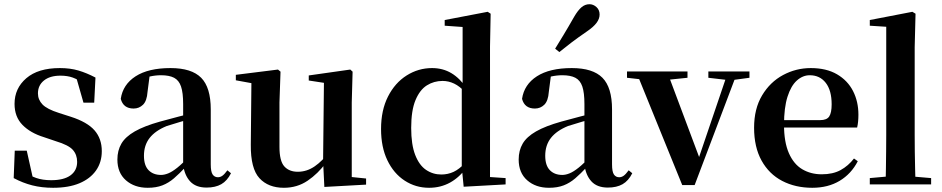

<svg xmlns="http://www.w3.org/2000/svg" viewBox="-20 -875 4468 911"><path d="M232 16Q178 16 133 4.5Q88 -7 45 -30L50 -160H107L138 -21L90 -26V-62Q122 -41 152 -30.5Q182 -20 223 -20Q283 -20 314.5 -43Q346 -66 346 -107Q346 -141 325.5 -164Q305 -187 245 -205L189 -224Q124 -244 86.5 -282.5Q49 -321 49 -382Q49 -456 105 -504Q161 -552 264 -552Q313 -552 352 -540.5Q391 -529 433 -507L427 -388H376L338 -521L380 -508V-477Q350 -498 325 -507Q300 -516 267 -516Q217 -516 188.5 -493Q160 -470 160 -432Q160 -402 181.5 -379.5Q203 -357 260 -339L316 -321Q394 -296 428.5 -256.5Q463 -217 463 -158Q463 -105 435.5 -66Q408 -27 357 -5.5Q306 16 232 16Z M681 16Q618 16 577.5 -19.5Q537 -55 537 -118Q537 -161 556 -193.5Q575 -226 619.5 -251.5Q664 -277 739 -298Q779 -309 828.5 -322Q878 -335 918 -344V-319Q878 -309 838 -297.5Q798 -286 771 -277Q717 -255 690 -220.5Q663 -186 663 -136Q663 -90 685 -67.5Q707 -45 744 -45Q760 -45 778.5 -52.5Q797 -60 821.5 -79.5Q846 -99 879 -135L895 -82H860Q831 -51 805.5 -29Q780 -7 750.5 4.5Q721 16 681 16ZM960 15Q909 15 882 -14.5Q855 -44 849 -94V-97V-381Q849 -435 839 -464.5Q829 -494 806 -506Q783 -518 744 -518Q718 -518 691 -512Q664 -506 628 -491L690 -516L680 -439Q677 -396 658.5 -378Q640 -360 614 -360Q565 -360 553 -406Q563 -474 623.5 -513Q684 -552 789 -552Q889 -552 934.5 -506Q980 -460 980 -356V-95Q980 -60 989 -47Q998 -34 1014 -34Q1025 -34 1035 -41Q1045 -48 1059 -67L1076 -53Q1058 -17 1030 -1Q1002 15 960 15Z M1327 16Q1253 16 1211 -29.5Q1169 -75 1170 -188L1173 -498L1203 -475L1099 -494V-520L1299 -545L1311 -535L1306 -389V-178Q1306 -111 1329 -85.5Q1352 -60 1393 -60Q1436 -60 1473.5 -86Q1511 -112 1541 -154L1574 -103H1527Q1489 -51 1439.5 -17.5Q1390 16 1327 16ZM1519 12 1513 -109V-112L1517 -482L1445 -493V-517L1642 -545L1653 -535L1649 -389V-35L1717 -28V1Z M2016 16Q1952 16 1900 -18Q1848 -52 1818 -114.5Q1788 -177 1788 -263Q1788 -352 1821 -417Q1854 -482 1909.5 -517Q1965 -552 2030 -552Q2081 -552 2121.5 -528Q2162 -504 2196 -454H2205L2188 -437Q2161 -466 2134.5 -478.5Q2108 -491 2080 -491Q2039 -491 2005.5 -470Q1972 -449 1951.5 -400Q1931 -351 1931 -268Q1931 -189 1950 -140Q1969 -91 2001.5 -69Q2034 -47 2074 -47Q2105 -47 2132 -59.5Q2159 -72 2186 -101L2205 -81H2194Q2161 -34 2116 -9Q2071 16 2016 16ZM2180 11 2171 -81V-83V-457L2175 -468V-747L2090 -753V-780L2294 -819L2308 -810L2305 -653V-35L2379 -30V0Z M2585 16Q2522 16 2481.5 -19.5Q2441 -55 2441 -118Q2441 -161 2460 -193.5Q2479 -226 2523.5 -251.5Q2568 -277 2643 -298Q2683 -309 2732.5 -322Q2782 -335 2822 -344V-319Q2782 -309 2742 -297.5Q2702 -286 2675 -277Q2621 -255 2594 -220.5Q2567 -186 2567 -136Q2567 -90 2589 -67.5Q2611 -45 2648 -45Q2664 -45 2682.5 -52.5Q2701 -60 2725.5 -79.5Q2750 -99 2783 -135L2799 -82H2764Q2735 -51 2709.5 -29Q2684 -7 2654.5 4.5Q2625 16 2585 16ZM2864 15Q2813 15 2786 -14.5Q2759 -44 2753 -94V-97V-381Q2753 -435 2743 -464.5Q2733 -494 2710 -506Q2687 -518 2648 -518Q2622 -518 2595 -512Q2568 -506 2532 -491L2594 -516L2584 -439Q2581 -396 2562.5 -378Q2544 -360 2518 -360Q2469 -360 2457 -406Q2467 -474 2527.5 -513Q2588 -552 2693 -552Q2793 -552 2838.5 -506Q2884 -460 2884 -356V-95Q2884 -60 2893 -47Q2902 -34 2918 -34Q2929 -34 2939 -41Q2949 -48 2963 -67L2980 -53Q2962 -17 2934 -1Q2906 15 2864 15ZM2614 -644Q2633 -675 2654 -709.5Q2675 -744 2704 -795Q2722 -826 2739 -840.5Q2756 -855 2777 -855Q2795 -855 2810 -841.5Q2825 -828 2825 -806Q2825 -786 2810.5 -766.5Q2796 -747 2765 -726Q2720 -695 2690.5 -672.5Q2661 -650 2634 -628Z M3217 3 2998 -536H3145L3308 -101H3287L3292 -115L3435 -536H3480L3276 3ZM2955 -506V-536H3242V-506L3136 -495H3052ZM3341 -506V-536H3536V-506L3455 -495H3435Z M3834 16Q3754 16 3691.5 -16.5Q3629 -49 3593.5 -113Q3558 -177 3558 -269Q3558 -359 3596 -422.5Q3634 -486 3695.5 -519Q3757 -552 3827 -552Q3901 -552 3951.5 -522.5Q4002 -493 4027.5 -443Q4053 -393 4053 -331Q4053 -296 4047 -270H3616V-305H3871Q3903 -305 3914.5 -322.5Q3926 -340 3926 -380Q3926 -446 3898 -482Q3870 -518 3822 -518Q3789 -518 3761 -493Q3733 -468 3716.5 -416Q3700 -364 3700 -283Q3700 -201 3723 -148.5Q3746 -96 3786.5 -72Q3827 -48 3879 -48Q3932 -48 3968.5 -68Q4005 -88 4032 -123L4050 -110Q4019 -50 3964 -17Q3909 16 3834 16Z M4107 0V-30L4218 -40H4281L4398 -30V0ZM4182 0Q4183 -35 4183.5 -75Q4184 -115 4184.5 -156.5Q4185 -198 4185 -235V-748L4107 -753V-780L4309 -819L4324 -810L4320 -651V-235Q4320 -198 4320.5 -156.5Q4321 -115 4322 -75Q4323 -35 4324 0Z"/></svg>

Font: Noto Serif TC ExtraLight
Style: Bold
Weight: 700
Version: Version 2.002-H1;hotconv 1.1.0;makeotfexe 2.6.0